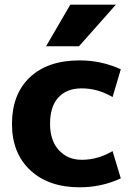

<svg xmlns="http://www.w3.org/2000/svg" viewBox="-20 -787 590 817"><path d="M279 -767H473L316 -590H176ZM459 -144 494 -28Q412 10 319 10Q187 10 109 -62.5Q31 -135 31 -260Q31 -386 107 -458Q183 -530 319 -530Q412 -530 494 -492L459 -374Q396 -411 328 -411Q264 -411 228.5 -372.5Q193 -334 193 -260Q193 -189 230.5 -148Q268 -107 328 -107Q396 -107 459 -144Z"/></svg>

Font: M PLUS 1p ExtraBold
Style: Regular
Weight: 800
Version: Version 1.062